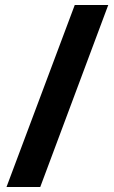

<svg xmlns="http://www.w3.org/2000/svg" viewBox="-20 -741 458 768"><path d="M413 -721 141 7H6L279 -721Z"/></svg>

Font: Noto Sans Arabic Cond ExtBd
Style: Regular
Weight: 800
Width: 3
Designer: Monotype Design Team, Nadine Chahine, Nizar Qandah and Khaled Hosny
Foundry: Monotype Imaging Inc.
Version: Version 2.012; ttfautohint (v1.8.4.7-5d5b)